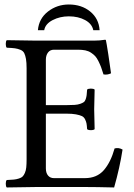

<svg xmlns="http://www.w3.org/2000/svg" viewBox="-20 -824 589 846"><path d="M147 -690.9Q151.4 -742.2 191.4 -773.2Q231.4 -804.2 283.2 -804.2Q339.4 -804.2 377.4 -773.2Q415.5 -742.2 418.9 -690.9H391.1Q385.3 -719.2 355 -735.6Q324.7 -752 283.2 -752Q244.1 -752 211.9 -735.4Q179.7 -718.8 174.8 -690.9ZM272.9 -360.8Q294.9 -360.8 309.1 -361.8Q323.2 -362.8 333.5 -366.5Q343.8 -370.1 349.1 -374Q354.5 -377.9 357.7 -387.2Q360.8 -396.5 361.8 -404.8Q362.8 -413.1 363.8 -429.2Q368.2 -433.6 380.4 -433.6Q392.6 -433.6 397 -429.2Q395 -369.6 395 -342.8Q395 -325.2 397 -254.9Q392.6 -250.5 380.4 -250.5Q368.2 -250.5 363.8 -254.9Q362.8 -271.5 361.3 -279.5Q359.9 -287.6 355 -297.9Q350.1 -308.1 340.8 -312.5Q331.5 -316.9 314.7 -320.1Q297.9 -323.2 272.9 -323.2H182.1V-82Q182.1 -62 191.7 -50.5Q201.2 -39.1 217.8 -39.1H354Q406.7 -39.1 437.3 -74Q467.8 -108.9 484.9 -169.9Q502.9 -174.8 520 -165Q507.8 -85.4 482.9 2Q402.8 0 355 0H140.1Q58.6 1 9.8 2Q5.4 -2.4 5.4 -14.4Q5.4 -26.4 9.8 -30.8Q29.8 -31.7 40.8 -32.7Q51.8 -33.7 63.2 -37.4Q74.7 -41 79.8 -46.4Q85 -51.8 89.6 -62Q94.2 -72.3 95.7 -86.4Q97.2 -100.6 97.2 -122.1V-522.9Q97.2 -548.3 94.5 -564Q91.8 -579.6 86.9 -589.6Q82 -599.6 70.1 -604.5Q58.1 -609.4 45.9 -611.1Q33.7 -612.8 9.8 -613.8Q5.4 -618.2 5.4 -630.4Q5.4 -642.6 9.8 -647L139.2 -645H394Q419.9 -645 442.9 -648.9Q446.8 -648.9 446.8 -646Q448.7 -639.2 457.3 -584Q465.8 -528.8 469.2 -501Q453.6 -493.2 436 -496.1Q429.7 -516.6 425.3 -528.3Q420.9 -540 413.8 -554.4Q406.7 -568.8 399.4 -576.7Q392.1 -584.5 381.1 -591.8Q370.1 -599.1 356 -602.1Q341.8 -605 323.2 -605H217.8Q200.7 -605 191.4 -592.5Q182.1 -580.1 182.1 -561V-360.8Z"/></svg>

Font: Linux Libertine G
Style: Regular
Weight: 400
Designer: Philipp H. Poll
Foundry: Philipp H. Poll
Version: Version 4.7.5